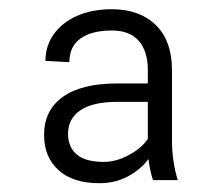

<svg xmlns="http://www.w3.org/2000/svg" viewBox="-20 -741 483 423"><path d="M316.9 -344.2Q309.6 -367.7 307.1 -390.6Q289.6 -367.2 261.7 -352.3Q233.9 -337.4 198.7 -337.4Q140.6 -337.4 108.9 -366.2Q77.1 -395 77.1 -443.8Q77.1 -498 118.4 -527.6Q159.7 -557.1 237.8 -557.1H305.7V-586.4Q305.7 -628.4 285.6 -651.1Q265.6 -673.8 226.6 -673.8Q182.1 -673.8 157.5 -656.2Q132.8 -638.7 132.8 -604L80.1 -606.9Q80.1 -639.6 98.4 -665.5Q116.7 -691.4 149.9 -706.1Q183.1 -720.7 226.6 -720.7Q287.1 -720.7 323 -686Q358.9 -651.4 358.9 -585.9V-432.6Q358.9 -385.3 371.6 -344.2ZM305.7 -435.1V-516.6H238.3Q185.1 -516.6 157.5 -498.3Q129.9 -480 129.9 -445.8Q129.9 -417 149.2 -400.6Q168.5 -384.3 208.5 -384.3Q236.3 -384.3 264.4 -399.7Q292.5 -415 305.7 -435.1Z"/></svg>

Font: Heebo Light
Style: Regular
Weight: 300
Designer: Oded Ezer
Foundry: Meir Sadan
Version: Version 2.001; ttfautohint (v1.5.14-ce02) -l 8 -r 50 -G 200 